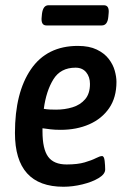

<svg xmlns="http://www.w3.org/2000/svg" viewBox="-20 -705 494 732"><path d="M222 7Q37 7 37 -198Q37 -352 98 -441Q159 -530 277 -530Q320 -530 349 -516Q378 -502 394.5 -480.5Q411 -459 417.5 -435.5Q424 -412 424 -393Q424 -333 396 -292.5Q368 -252 320 -231Q272 -210 211 -210Q189 -210 172.5 -212Q156 -214 142 -216Q142 -210 142 -204Q142 -137 163.5 -107.5Q185 -78 234 -78Q276 -78 303 -86Q330 -94 345.5 -102Q361 -110 369 -110Q377 -110 379 -91.5Q381 -73 381 -59Q381 -41 356 -26Q331 -11 294 -2Q257 7 222 7ZM194 -287Q227 -287 256.5 -296Q286 -305 304.5 -326.5Q323 -348 323 -385Q323 -412 308.5 -429.5Q294 -447 268 -447Q211 -447 183.5 -402.5Q156 -358 147 -290Q159 -288 170.5 -287.5Q182 -287 194 -287ZM157 -608Q135 -608 139 -641L140 -652Q144 -685 165 -685H376Q398 -685 394 -652L393 -641Q390 -608 368 -608Z"/></svg>

Font: Asap Condensed Condensed Medium
Style: Italic
Weight: 500
Width: 3
Italic angle: -6°
Designer: Pablo Cosgaya
Foundry: Omnibus-Type
Version: Version 3.001; ttfautohint (v1.8.4.7-5d5b)